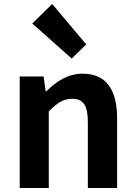

<svg xmlns="http://www.w3.org/2000/svg" viewBox="-20 -944 681 964"><path d="M79 0H225V-385C267 -426 296 -448 342 -448C397 -448 421 -417 421 -331V0H568V-349C568 -490 516 -574 395 -574C319 -574 262 -534 213 -486H209L199 -560H79ZM340 -650 413 -721 242 -924 142 -826Z"/></svg>

Font: Genne Gothic Bold
Style: Regular
Weight: 700
Designer: Ryoko NISHIZUKA (kana & ideographs); Paul D. Hunt (Latin, Greek & Cyrillic); Wenlong ZHANG (bopomofo); Sandoll Communica
Foundry: Adobe Systems Incorporated
Version: Version 1.004;PS 1.004;hotconv 16.6.51;makeotf.lib2.5.65220